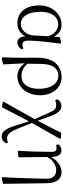

<svg xmlns="http://www.w3.org/2000/svg" viewBox="770 -1338 775 2356"><g transform="rotate(90 1158.0 -160.5)"><path d="M416 -191C412 -93 347 -28 276 -28C189 -28 125 -110 125 -273C125 -393 180 -487 279 -487C345 -487 399 -443 425 -363ZM576 -60C561 -52 545 -48 529 -48C496 -48 479 -65 479 -132C479 -209 497 -373 516 -514L503 -523L436 -507L429 -434C398 -497 346 -528 282 -528C170 -528 47 -430 47 -254C47 -75 143 14 262 14C335 14 391 -16 425 -84C434 -12 460 14 501 14C539 14 567 -8 585 -37Z M765 -286C768 -415 817 -489 912 -489C987 -489 1070 -423 1070 -246C1070 -123 1017 -36 912 -36C851 -36 805 -63 762 -108ZM689 -4 684 198 696 207 771 189 757 -78C797 -16 855 14 919 14C1040 14 1149 -89 1149 -264C1149 -430 1047 -528 929 -528C786 -528 690 -432 689 -235Z M1730 129C1715 137 1698 141 1679 141C1635 141 1602 112 1563 20L1489 -164L1684 -508L1678 -519L1611 -524L1462 -234L1406 -390C1371 -486 1333 -526 1279 -526C1246 -526 1219 -508 1199 -479L1210 -449C1229 -457 1242 -461 1268 -461C1316 -461 1330 -452 1371 -360L1442 -197L1229 183L1235 193L1296 204L1469 -127L1525 49C1559 152 1592 207 1655 207C1694 207 1721 188 1739 150Z M2229 -341C2226 -482 2170 -528 2088 -528C2030 -528 1947 -481 1907 -399C1903 -492 1876 -526 1823 -526C1788 -526 1768 -509 1751 -487L1760 -462C1773 -464 1786 -466 1799 -466C1833 -466 1844 -448 1844 -408L1840 -182L1831 2L1839 11L1911 0L1907 -352C1941 -416 2006 -462 2065 -462C2133 -462 2177 -424 2174 -333L2164 7L2154 198L2162 207L2236 189Z"/></g></svg>

Font: Shippori Mincho
Style: Regular
Weight: 400
Designer: Bonji Tadano  Ryoko NISHIZUKA  (kana & ideographs); Frank Grießhammer (Latin, Greek & Cyrillic); Wenlong ZHANG  (bopomof
Foundry: Adobe Systems Incorporated
Version: Version 1.003;PS 1.001;hotconv 16.6.54;makeotf.lib2.5.65590